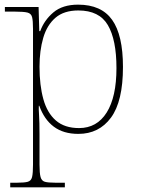

<svg xmlns="http://www.w3.org/2000/svg" viewBox="-20 -566 614 826"><path d="M24 240V220H55Q85 220 99.5 216Q114 212 118 195.5Q122 179 122 142V-442Q122 -477 118 -492.5Q114 -508 98 -512Q82 -516 45 -516H1V-536H146L149 -432H153Q170 -479 209.5 -512.5Q249 -546 316 -546Q416 -546 462.5 -480.5Q509 -415 509 -278Q509 -130 457.5 -60Q406 10 317 10Q253 10 211.5 -21Q170 -52 149 -111H147Q146 -99 148 -70.5Q150 -42 150 13V142Q150 179 154.5 195.5Q159 212 173 216Q187 220 217 220H259V240ZM320 -15Q397 -15 439 -82Q481 -149 481 -273Q481 -395 444 -458Q407 -521 317 -521Q255 -521 218.5 -489.5Q182 -458 166 -403Q150 -348 150 -279Q150 -199 166.5 -139.5Q183 -80 220.5 -47.5Q258 -15 320 -15Z"/></svg>

Font: Noto Serif Myanmar Thin
Style: Regular
Weight: 100
Designer: Ben Mitchell and the Monotype Design Team
Foundry: Monotype Imaging Inc.
Version: Version 2.106; ttfautohint (v1.8.4.7-5d5b)